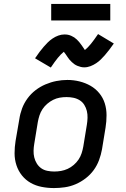

<svg xmlns="http://www.w3.org/2000/svg" viewBox="-20 -947 640 975"><path d="M254 8Q222 8 191.5 2Q161 -4 135.5 -18.5Q110 -33 91.5 -56Q73 -79 63.5 -108Q54 -137 54 -168.5Q54 -200 59 -231L78 -341Q82 -369 92 -396Q102 -423 119.5 -447Q137 -471 160.5 -489Q184 -507 211 -518.5Q238 -530 266 -535.5Q294 -541 322 -541Q354 -541 384 -533.5Q414 -526 439.5 -511.5Q465 -497 484 -474Q503 -451 512 -422.5Q521 -394 521 -362Q521 -330 516 -299L498 -189Q493 -161 483 -134Q473 -107 456 -83.5Q439 -60 415 -41.5Q391 -23 364 -11.5Q337 0 309 4Q281 8 254 8ZM255 -76Q273 -76 290 -79Q307 -82 323.5 -89.5Q340 -97 354.5 -109.5Q369 -122 379 -137Q389 -152 394.5 -169Q400 -186 403 -203L421 -313Q424 -331 424.5 -349Q425 -367 421 -383.5Q417 -400 408 -414.5Q399 -429 384.5 -438Q370 -447 353 -450.5Q336 -454 318 -454Q300 -454 283 -451Q266 -448 250 -440Q234 -432 220 -420Q206 -408 196 -393Q186 -378 180.5 -361Q175 -344 172 -327L154 -217Q151 -200 150.5 -182Q150 -164 154 -147.5Q158 -131 167 -116.5Q176 -102 189.5 -92.5Q203 -83 220.5 -79.5Q238 -76 255 -76ZM238 -604 158 -651Q170 -669 181 -683.5Q192 -698 202 -709.5Q212 -721 222.5 -731.5Q233 -742 247 -751.5Q261 -761 276.5 -766.5Q292 -772 307 -772Q317 -772 325 -770.5Q333 -769 342 -765Q351 -761 357 -757Q363 -753 370.5 -746Q378 -739 383 -732.5Q388 -726 392.5 -720Q397 -714 402 -706.5Q407 -699 411 -693Q426 -705 441.5 -724Q457 -743 478 -774L558 -726Q546 -709 535 -694.5Q524 -680 513.5 -668Q503 -656 492.5 -645.5Q482 -635 468.5 -626Q455 -617 439.5 -611Q424 -605 408 -605Q399 -605 390.5 -607Q382 -609 373.5 -612.5Q365 -616 358.5 -620.5Q352 -625 345 -631.5Q338 -638 332.5 -644.5Q327 -651 323 -657.5Q319 -664 313.5 -671.5Q308 -679 304 -684Q289 -672 273.5 -653Q258 -634 238 -604ZM240 -843V-927H540V-843Z"/></svg>

Font: Iosevka Curly Medium Extended
Style: Italic
Weight: 500
Width: 7
Italic angle: -9°
Monospace: yes
Designer: Belleve Invis
Foundry: Belleve Invis
Version: Version 11.1.0; ttfautohint (v1.8.3)